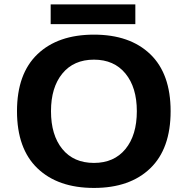

<svg xmlns="http://www.w3.org/2000/svg" viewBox="-20 -868 890 898"><path d="M217 -847.5H613V-755H217ZM419.5 11Q251 11 155.2 -80.8Q59.5 -172.5 59.5 -348Q59.5 -523 155.2 -614.5Q251 -706 419.5 -706Q587.5 -706 682.8 -614.5Q778 -523 778 -348Q778 -172.5 682.8 -80.8Q587.5 11 419.5 11ZM419.5 -106Q513.5 -106 566.8 -171Q620 -236 620 -348Q620 -459 566.8 -524Q513.5 -589 419.5 -589Q325 -589 271.8 -524.2Q218.5 -459.5 218.5 -348Q218.5 -236 271.5 -171Q324.5 -106 419.5 -106Z"/></svg>

Font: League Mono Wide SemiBold
Style: Regular
Weight: 600
Width: 8
Designer: Tyler Finck
Foundry: The League of Moveable Type / Tyler Finck
Version: Version 2.210